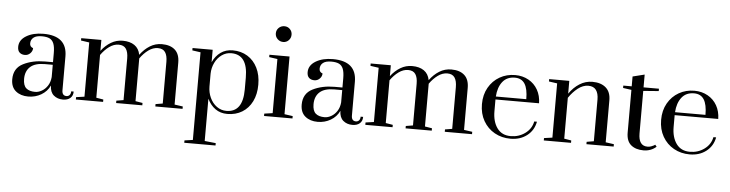

<svg xmlns="http://www.w3.org/2000/svg" viewBox="-56 -1049 6143 1615"><g transform="rotate(5 3015.5 -242.0)"><path d="M46 -123Q46 -217 125 -256.5Q204 -296 308 -296H375V-373Q375 -425 363.5 -453.5Q352 -482 328 -493.5Q304 -505 263 -505Q216 -505 193 -486.5Q170 -468 170 -437Q170 -408 198 -399Q198 -374 179 -355Q160 -336 134 -336Q106 -336 89 -351.5Q72 -367 72 -399Q72 -457 130 -492Q188 -527 275 -527Q475 -527 475 -353V-67Q475 -45 484.5 -33.5Q494 -22 512 -22Q529 -22 539 -33.5Q549 -45 549 -65H570Q570 -30 547.5 -10Q525 10 485 10Q439 10 407.5 -16.5Q376 -43 375 -99Q351 -48 301.5 -19Q252 10 192 10Q128 10 87 -23.5Q46 -57 46 -123ZM375 -170V-274H308Q226 -274 185.5 -237.5Q145 -201 145 -135Q145 -80 171 -57Q197 -34 247 -34Q274 -34 302.5 -50Q331 -66 351 -96.5Q371 -127 375 -170Z M594 -20 664 -30V-488L594 -498V-518H764V-426Q800 -473 845.5 -500Q891 -527 944 -527Q1005 -527 1043.5 -500.5Q1082 -474 1092 -421Q1128 -470 1174 -498.5Q1220 -527 1275 -527Q1346 -527 1385.5 -491.5Q1425 -456 1425 -384V-30L1495 -20V0H1265V-20L1325 -30V-382Q1325 -435 1306 -463Q1287 -491 1244 -491Q1203 -491 1164.5 -463Q1126 -435 1095 -391V-30L1155 -20V0H934V-20L994 -30V-382Q994 -435 975 -463Q956 -491 913 -491Q872 -491 833.5 -463Q795 -435 764 -391V-30L824 -20V0H594Z M1534 263 1604 253V-487L1534 -497V-517H1704V-412Q1729 -466 1771.5 -496.5Q1814 -527 1873 -527Q1944 -527 1998 -493.5Q2052 -460 2082 -399.5Q2112 -339 2112 -258Q2112 -177 2082 -116.5Q2052 -56 1998 -23Q1944 10 1873 10Q1814 10 1771.5 -20.5Q1729 -51 1704 -104V253L1798 263V283H1534ZM2002 -208V-308Q2002 -502 1863 -502Q1819 -502 1783 -476.5Q1747 -451 1726 -408Q1705 -365 1704 -315V-208Q1704 -157 1724.5 -112.5Q1745 -68 1781.5 -41.5Q1818 -15 1863 -15Q2002 -15 2002 -208Z M2221 -701Q2221 -729 2240.5 -748Q2260 -767 2289 -767Q2316 -767 2335 -748Q2354 -729 2354 -701Q2354 -673 2335 -653.5Q2316 -634 2289 -634Q2261 -634 2241 -653.5Q2221 -673 2221 -701ZM2183 0V-20L2253 -30V-487L2183 -497V-517H2353V-30L2423 -20V0Z M2490 -123Q2490 -217 2569 -256.5Q2648 -296 2752 -296H2819V-373Q2819 -425 2807.5 -453.5Q2796 -482 2772 -493.5Q2748 -505 2707 -505Q2660 -505 2637 -486.5Q2614 -468 2614 -437Q2614 -408 2642 -399Q2642 -374 2623 -355Q2604 -336 2578 -336Q2550 -336 2533 -351.5Q2516 -367 2516 -399Q2516 -457 2574 -492Q2632 -527 2719 -527Q2919 -527 2919 -353V-67Q2919 -45 2928.5 -33.5Q2938 -22 2956 -22Q2973 -22 2983 -33.5Q2993 -45 2993 -65H3014Q3014 -30 2991.5 -10Q2969 10 2929 10Q2883 10 2851.5 -16.5Q2820 -43 2819 -99Q2795 -48 2745.5 -19Q2696 10 2636 10Q2572 10 2531 -23.5Q2490 -57 2490 -123ZM2819 -170V-274H2752Q2670 -274 2629.5 -237.5Q2589 -201 2589 -135Q2589 -80 2615 -57Q2641 -34 2691 -34Q2718 -34 2746.5 -50Q2775 -66 2795 -96.5Q2815 -127 2819 -170Z M3038 -20 3108 -30V-488L3038 -498V-518H3208V-426Q3244 -473 3289.5 -500Q3335 -527 3388 -527Q3449 -527 3487.5 -500.5Q3526 -474 3536 -421Q3572 -470 3618 -498.5Q3664 -527 3719 -527Q3790 -527 3829.5 -491.5Q3869 -456 3869 -384V-30L3939 -20V0H3709V-20L3769 -30V-382Q3769 -435 3750 -463Q3731 -491 3688 -491Q3647 -491 3608.5 -463Q3570 -435 3539 -391V-30L3599 -20V0H3378V-20L3438 -30V-382Q3438 -435 3419 -463Q3400 -491 3357 -491Q3316 -491 3277.5 -463Q3239 -435 3208 -391V-30L3268 -20V0H3038Z M4000 -259Q4000 -339 4034.5 -399.5Q4069 -460 4127.5 -493.5Q4186 -527 4258 -527Q4321 -527 4371 -499Q4421 -471 4449 -421.5Q4477 -372 4478 -308H4110V-209Q4110 -121 4149.5 -66.5Q4189 -12 4264 -12Q4333 -12 4386 -51Q4439 -90 4451 -152H4474Q4460 -78 4403 -34Q4346 10 4264 10Q4190 10 4130 -23.5Q4070 -57 4035 -118Q4000 -179 4000 -259ZM4368 -333Q4368 -420 4341 -462.5Q4314 -505 4257 -505Q4190 -505 4153 -458Q4116 -411 4111 -333Z M4545 -20 4615 -30V-488L4545 -498V-518H4715V-410Q4752 -464 4802 -495.5Q4852 -527 4910 -527Q4982 -527 5023.5 -491Q5065 -455 5065 -384V-30L5135 -20V0H4905V-20L4965 -30V-382Q4965 -434 4944 -462.5Q4923 -491 4879 -491Q4833 -491 4790.5 -457.5Q4748 -424 4715 -375V-30L4775 -20V0H4545Z M5242 -128V-488L5171 -498V-518H5242V-601L5342 -626V-518H5472V-498L5342 -488V-130Q5342 -24 5418 -24Q5434 -24 5448.5 -29Q5463 -34 5471.5 -39Q5480 -44 5482 -46L5495 -30Q5450 10 5387 10Q5321 10 5281.5 -23Q5242 -56 5242 -128Z M5513 -259Q5513 -339 5547.5 -399.5Q5582 -460 5640.5 -493.5Q5699 -527 5771 -527Q5834 -527 5884 -499Q5934 -471 5962 -421.5Q5990 -372 5991 -308H5623V-209Q5623 -121 5662.5 -66.5Q5702 -12 5777 -12Q5846 -12 5899 -51Q5952 -90 5964 -152H5987Q5973 -78 5916 -34Q5859 10 5777 10Q5703 10 5643 -23.5Q5583 -57 5548 -118Q5513 -179 5513 -259ZM5881 -333Q5881 -420 5854 -462.5Q5827 -505 5770 -505Q5703 -505 5666 -458Q5629 -411 5624 -333Z"/></g></svg>

Font: Prata
Style: Regular
Weight: 400
Designer: Ivan Petrov
Foundry: Cyreal
Version: Version 2.000